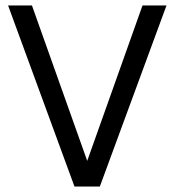

<svg xmlns="http://www.w3.org/2000/svg" viewBox="-20 -680 659 700"><path d="M344 0H251.5L9.5 -660H96.5L298 -93.5L499.5 -660H587Z"/></svg>

Font: League Spartan
Style: Regular
Weight: 350
Foundry: The League of Moveable Type
Version: Version 2.002